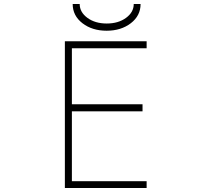

<svg xmlns="http://www.w3.org/2000/svg" viewBox="-20 -939 1040 961"><path d="M343.8 -918.9H378.9Q378.9 -877.9 417.5 -849.6Q456.1 -821.3 514.2 -821.3Q572.3 -821.3 610.8 -849.6Q649.4 -877.9 649.4 -918.9H683.6Q683.6 -860.4 634.8 -822.8Q585.9 -785.2 513.7 -785.2Q441.4 -785.2 392.6 -822.8Q343.8 -860.4 343.8 -918.9ZM339.8 -381.8V-32.2H713.9V2H304.7V-732.4H713.9V-697.3H339.8V-417H693.4V-381.8Z"/></svg>

Font: GenEi Gothic M ExtraLight
Style: Regular
Weight: 200
Designer: o_tamon (Modified); [Source Han Sans]
Ryoko NISHIZUKA  (kana & ideographs); Paul D. Hunt (Latin, Greek & Cyrillic); Wenl
Version: Version 1.1a;Original Version 1.004